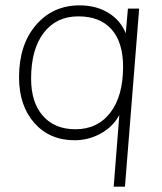

<svg xmlns="http://www.w3.org/2000/svg" viewBox="-20 -516 605 716"><path d="M457 -484H499L446 180H404L425 -87Q401 -43 355.5 -18Q310 7 258 7Q165 7 108 -57.5Q51 -122 51 -228Q51 -349 114 -422.5Q177 -496 277 -496Q338 -496 383.5 -468.5Q429 -441 449 -392ZM439 -267Q439 -358 396 -406.5Q353 -455 272 -455Q190 -455 143 -393.5Q96 -332 96 -223Q96 -134 140 -84Q184 -34 261 -34Q344 -34 391.5 -96Q439 -158 439 -267Z"/></svg>

Font: Iunito ExtraLight
Style: Italic
Weight: 200
Italic angle: -4.541°
Designer: Vernon Adams
Foundry: Vernon Adams
Version: Version 2.001;November 30, 2019;FontCreator 12.0.0.2547 64-b